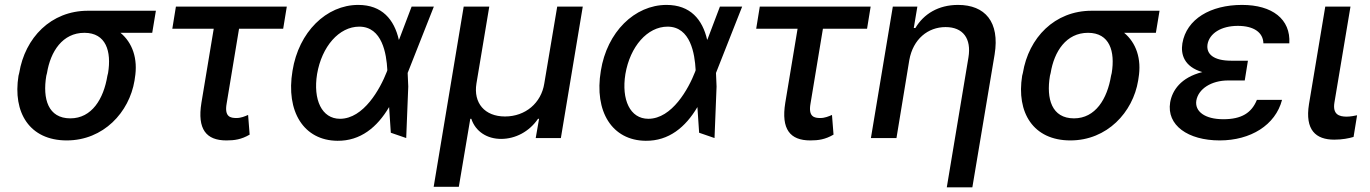

<svg xmlns="http://www.w3.org/2000/svg" viewBox="-20 -573 5687 797"><path d="M59.7 -269.9 56.8 -258.5C32.3 -106.2 102.3 9.9 257.1 9.9C409.4 9.9 516.7 -106.9 538.4 -238.6L539.8 -248.6C553.6 -329.2 529.5 -396 480.1 -436.8H611.9L627.1 -528.4H345.2C191.4 -528.4 83.8 -416.5 59.7 -269.9ZM172.2 -258.5 175.1 -269.9C189.6 -359.4 239.7 -436.8 330.3 -436.8C420.5 -436.8 443.2 -359.4 428.6 -269.9L425.8 -258.5C410.2 -162.6 361.2 -81.7 272 -81.7C179.7 -81.7 156.2 -162.6 172.2 -258.5Z M1170.5 -545.5H710.2L695.3 -453.8H867.2L816.1 -146.3C798.3 -36.6 835.9 9.9 919.7 9.9C953.1 9.9 981.9 6 1016.3 -14.2L1009.9 -95.9C996.8 -90.2 980.5 -83.1 961.6 -83.1C937.1 -83.1 910.9 -87.4 920.8 -143.1L972.3 -453.8H1155.5Z M1380.7 11.4C1476.2 12.4 1545.8 -44.7 1595.2 -128.6L1602.3 -22L1666.2 0L1674.7 -213.8L1672.2 -270.2L1780.9 -545.5H1688.6L1637.8 -411.6L1635.7 -407.3C1616.5 -492.2 1565.7 -552.6 1467 -552.6C1334.5 -552.6 1219.8 -440 1194.2 -279.1C1165.8 -109.7 1241.1 10.3 1380.7 11.4ZM1296.2 -265.6C1315.7 -380 1387.4 -462.4 1471.2 -462.4C1567.1 -462.4 1584.2 -348.4 1587.7 -284.1V-280.9L1585.6 -274.9C1558.2 -204.5 1489.7 -79.9 1391.3 -79.9C1315.7 -79.9 1279.1 -159.1 1296.2 -265.6Z M1780.2 202.4H1884.6L1932.2 -79.9H1936.4C1954.2 -26.3 2002.5 3.6 2060 3.6C2119.3 3.6 2176.8 -26.3 2213.4 -79.9H2217.7L2203.8 0H2308.2L2399.1 -545.5H2293L2239.3 -226.2C2226.6 -145.6 2161.2 -89.5 2076.3 -89.5C1991.8 -89.5 1944.6 -145.6 1957.7 -226.2L2011 -545.5H1904.8Z M2660.5 11.4C2756 12.4 2825.6 -44.7 2875 -128.6L2882.1 -22L2946 0L2954.5 -213.8L2952.1 -270.2L3060.7 -545.5H2968.4L2917.6 -411.6L2915.5 -407.3C2896.3 -492.2 2845.5 -552.6 2746.8 -552.6C2614.3 -552.6 2499.6 -440 2474.1 -279.1C2445.7 -109.7 2521 10.3 2660.5 11.4ZM2576 -265.6C2595.5 -380 2667.3 -462.4 2751.1 -462.4C2846.9 -462.4 2864 -348.4 2867.5 -284.1V-280.9L2865.4 -274.9C2838.1 -204.5 2769.5 -79.9 2671.2 -79.9C2595.5 -79.9 2558.9 -159.1 2576 -265.6Z M3594.1 -545.5H3133.9L3119 -453.8H3290.8L3239.7 -146.3C3221.9 -36.6 3259.6 9.9 3343.4 9.9C3376.8 9.9 3405.5 6 3440 -14.2L3433.6 -95.9C3420.5 -90.2 3404.1 -83.1 3385.3 -83.1C3360.8 -83.1 3334.5 -87.4 3344.5 -143.1L3396 -453.8H3579.2Z M3754.6 -323.9C3770.2 -410.9 3832 -460.6 3905.2 -460.6C3977.6 -460.6 4013.1 -413 4000 -334.2L3910.2 204.5H4016.3L4108.7 -346.9C4130.7 -482.2 4068.9 -552.6 3957 -552.6C3875 -552.6 3814.3 -514.9 3779.8 -456.7H3773.1L3788 -545.5H3686.1L3595.2 0H3701.3Z M4225.9 -269.9 4223 -258.5C4198.5 -106.2 4268.5 9.9 4423.3 9.9C4575.6 9.9 4682.9 -106.9 4704.5 -238.6L4706 -248.6C4719.8 -329.2 4695.7 -396 4646.3 -436.8H4778.1L4793.3 -528.4H4511.4C4357.6 -528.4 4250 -416.5 4225.9 -269.9ZM4338.4 -258.5 4341.3 -269.9C4355.8 -359.4 4405.9 -436.8 4496.4 -436.8C4586.6 -436.8 4609.4 -359.4 4594.8 -269.9L4592 -258.5C4576.3 -162.6 4527.3 -81.7 4438.2 -81.7C4345.9 -81.7 4322.4 -162.6 4338.4 -258.5Z M5160.2 -321H5090.9C5018.5 -321 4986.2 -348 4992.5 -389.2C5000.4 -433.9 5048.3 -465.6 5118.3 -465.6C5184.7 -465.6 5223.4 -438.2 5224.4 -393.1H5332C5338.1 -493.6 5261 -552.6 5135.7 -552.6C5005 -552.6 4905.2 -494 4888.1 -393.1C4880.7 -347.3 4895.2 -296.2 4970.9 -273.8C4881.4 -251.4 4845.9 -197.4 4837.4 -148.1C4821.7 -53.3 4911.2 9.9 5043 9.9C5171.2 9.9 5274.5 -53.6 5301.8 -158.4H5197.4C5175.4 -104.4 5133.9 -78.1 5058.2 -78.1C4981.5 -78.1 4938.9 -110.4 4946 -155.5C4954.5 -204.5 5008.9 -239 5077.8 -239H5147Z M5481.2 -545.5 5413.7 -141C5396.3 -33 5442.1 6.7 5518.5 6.7C5552.6 6.7 5579.5 1.1 5598.7 -4.6L5613.3 -94.5C5603.3 -92.3 5584.5 -88.8 5570.3 -88.8C5538 -88.8 5511.4 -98.4 5519.2 -147L5585.9 -545.5Z"/></svg>

Font: Margiela Sans Medium
Style: Italic
Weight: 500
Italic angle: -9.39999°
Designer: Stefan Endress, Andreas Faust
Version: Version 1.100;FEAKit 1.0